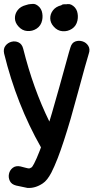

<svg xmlns="http://www.w3.org/2000/svg" viewBox="-32 -754 484 984"><path d="M108 209Q148 212 187 186Q210 171 231 131Q246 102 264 56Q293 -19 330 -145L368 -282L403 -410Q417 -461 423 -479Q431 -502 420.5 -519Q410 -536 391 -542Q372 -548 354 -541.5Q336 -535 329 -511Q323 -493 309 -441L273 -311L234 -174L221 -131Q138 -300 87 -504Q81 -528 63.5 -536.5Q46 -545 27 -540Q8 -535 -4 -519.5Q-16 -504 -11 -480Q53 -219 178 1L171 20Q155 61 143 84Q139 91 136 96L132 102L131 103Q121 110 115 109Q111 109 98 105.5Q85 102 73 99Q49 94 33.5 106Q18 118 14 137Q10 156 18.5 173.5Q27 191 51 197Q105 209 108 209ZM184 -650Q189 -674 182 -697Q174 -720 152 -731Q144 -735 132 -734Q130 -733 128 -733Q127 -733 126.5 -733Q126 -733 125 -733H124Q116 -733 101 -728Q73 -721 58.5 -702Q44 -683 44.5 -660.5Q45 -638 62 -619Q81 -597 107.5 -595Q134 -593 156 -607.5Q178 -622 184 -650ZM365 -649Q370 -673 363 -696Q355 -719 333 -730Q325 -734 313 -733Q311 -732 304 -732Q300 -732 298.5 -732Q297 -732 296 -732H295Q287 -732 282 -727Q254 -720 239.5 -701Q225 -682 225.5 -659.5Q226 -637 243 -618Q262 -596 288.5 -594Q315 -592 337 -606.5Q359 -621 365 -649Z"/></svg>

Font: Balsamiq Sans
Style: Regular
Weight: 400
Designer: Michael Angeles
Foundry: Balsamiq SRL
Version: Version 1.020; ttfautohint (v1.8.4.7-5d5b);gftools[0.9.26]